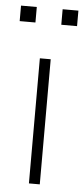

<svg xmlns="http://www.w3.org/2000/svg" viewBox="-53 -710 324 740"><g transform="rotate(5 109.0 -340.0)"><path d="M88 0V-484H130V0ZM159 -620V-680H220V-620ZM-2 -620V-680H59V-620Z"/></g></svg>

Font: Nunito Sans 12pt ExtraLight
Style: Regular
Weight: 200
Designer: Vernon Adams
Foundry: Vernon Adams
Version: Version 3.101;gftools[0.9.27]